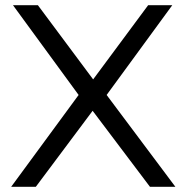

<svg xmlns="http://www.w3.org/2000/svg" viewBox="-20 -720 718 740"><path d="M558 0 337 -293 118 0H23L283 -354L30 -700H126L339 -414L551 -700H644L391 -354L656 0Z"/></svg>

Font: REM Medium Light
Style: Regular
Weight: 300
Version: Version 1.005;gftools[0.9.28]